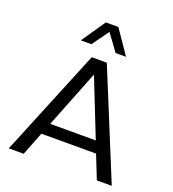

<svg xmlns="http://www.w3.org/2000/svg" viewBox="-156 -1006 1012 1125"><g transform="rotate(20 349.5 -444.0)"><path d="M577 0 519 -146H178L121 0H28L302 -668H396L670 0ZM349 -577 207 -218H491ZM425 -739 349 -843 274 -739H208L310 -888H388L490 -739Z"/></g></svg>

Font: Gantari
Style: Regular
Weight: 400
Designer: Anugrah Pasau
Foundry: Lafontype
Version: Version 1.000; ttfautohint (v1.8.4)